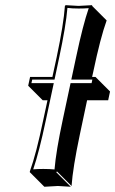

<svg xmlns="http://www.w3.org/2000/svg" viewBox="-20 -668 449 748"><path d="M352.1 -368.2 408.7 -311.5 401.4 -277.3H319.3L291 -143.6Q263.7 -14.2 258.8 56.6L202.1 0L199.2 2.9L255.9 59.6Q253.9 59.6 205.6 56.6Q205.6 56.6 152.8 59.6L96.2 2.9V0Q121.1 -68.8 148.4 -200.2L165 -277.3H146.5L89.8 -334L97.2 -368.2H184.1L200.7 -444.8Q228 -574.2 232.9 -645L235.8 -647.9Q237.8 -647.9 286.1 -645Q286.1 -645 338.9 -647.9V-645L395.5 -588.4Q371.1 -521 343.3 -388.2L338.9 -368.2ZM339.8 -357.9H257.8L276.9 -447.3Q303.2 -571.3 325.7 -636.2Q307.1 -634.8 286.1 -634.8Q260.7 -634.8 242.7 -637.2Q236.8 -566.4 210.4 -442.9L192.4 -357.9H105.5L102.5 -344.2H189.5L158.2 -197.8Q132.3 -75.2 109.4 -8.3Q127.4 -9.8 148.9 -9.8Q174.3 -9.8 192.4 -7.8Q198.2 -78.6 224.6 -202.1L254.9 -344.2H336.9Z"/></svg>

Font: Linux Biolinum Shadow O
Style: Italic
Weight: 400
Italic angle: -12°
Designer: Philipp H. Poll
Foundry: Philipp H. Poll
Version: Version 0.6.2